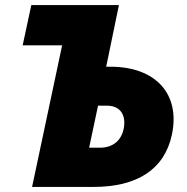

<svg xmlns="http://www.w3.org/2000/svg" viewBox="-20 -734 735 754"><path d="M106 0H349C517 0 626 -68 655 -205C689 -364 592 -472 414 -472H397L447 -714H103L69 -556H224ZM330 -154 365 -319H400C451 -319 476 -284 466 -230C457 -182 423 -154 373 -154Z"/></svg>

Font: Noto Sans Black
Style: Italic
Weight: 900
Italic angle: -12°
Designer: Monotype Design Team
Foundry: Monotype Imaging Inc.
Version: Version 2.013